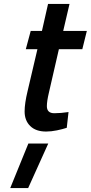

<svg xmlns="http://www.w3.org/2000/svg" viewBox="-20 -657 461 975"><path d="M105 -91Q105 -132 120 -194L170 -407H111L136 -500H193L224 -637H333L301 -500H421L398 -407H279L228 -185Q218 -143 218 -118Q218 -82 256 -82Q288 -82 328 -88L319 -8Q298 -1 269 5Q240 11 214 11Q162 11 133.5 -17Q105 -45 105 -91ZM124 72H225L123 298H32Z"/></svg>

Font: Cairo SemiBold
Style: Italic
Weight: 600
Italic angle: -13°
Designer: Mohamed Gaber, Accademia di Belle Arti di Urbino and others
Foundry: Kief Type Foundry, Accademia di Belle Arti di Urbino and others
Version: Version 3.011